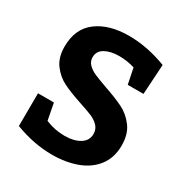

<svg xmlns="http://www.w3.org/2000/svg" viewBox="-170 -848 947 993"><g transform="rotate(30 304.0 -352.0)"><path d="M344 -428Q414 -404 458.5 -382Q503 -360 535 -317.5Q567 -275 567 -207Q567 -134 528.5 -84Q490 -34 424.5 -10Q359 14 278 14Q168 14 56 -29L57 -225H152L171 -126Q226 -103 286 -103Q340 -103 375.5 -124.5Q411 -146 411 -186Q411 -214 393 -233Q375 -252 347.5 -263.5Q320 -275 271 -291Q202 -314 159.5 -335Q117 -356 86 -397Q55 -438 55 -503Q55 -610 127 -664Q199 -718 317 -718Q427 -718 542 -674L531 -495H437L418 -588Q373 -602 326 -602Q275 -602 241.5 -583.5Q208 -565 208 -528Q208 -503 225.5 -485.5Q243 -468 269.5 -456.5Q296 -445 344 -428Z"/></g></svg>

Font: Bitter Pro OGT
Style: Bold
Weight: 700
Designer: Sol Matas, and Bitter project Authors
Foundry: Sol Matas
Version: Version 2.110